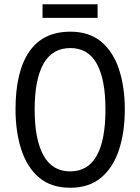

<svg xmlns="http://www.w3.org/2000/svg" viewBox="-20 -939 659 903"><path d="M567 -424Q567 -319 540 -235.5Q513 -152 456 -104Q399 -56 311 -56Q219 -56 162.5 -105Q106 -154 79.5 -237.5Q53 -321 53 -425Q53 -602 117.5 -696Q182 -790 311 -790Q400 -790 456.5 -742.5Q513 -695 540 -612Q567 -529 567 -424ZM143 -424Q143 -283 184.5 -208Q226 -133 310 -133Q394 -133 435 -207Q476 -281 476 -424Q476 -566 435 -639.5Q394 -713 311 -713Q226 -713 184.5 -639Q143 -565 143 -424ZM439 -919V-855H180V-919Z"/></svg>

Font: Noto Sans Malayalam UI Condensed
Style: Regular
Weight: 400
Width: 3
Designer: Jelle Bosma - Monotype Design Team
Foundry: Monotype Imaging Inc.
Version: Version 2.104; ttfautohint (v1.8.4.7-5d5b)